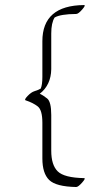

<svg xmlns="http://www.w3.org/2000/svg" viewBox="-20 -542 355 759"><path d="M182.6 -268.6Q181.6 -206.1 137.2 -171.4Q150.4 -165.5 166.5 -152.6Q182.6 -139.6 182.6 -87.4V53.7Q182.6 110.4 208.3 135.5Q233.9 160.6 312 162.1Q320.3 162.1 304.7 179.7Q289.1 197.3 281.2 197.3Q201.2 195.8 174.3 169.4Q147.5 143.1 147.5 84.5V-56.6Q147.5 -106.9 129.2 -121.3Q110.8 -135.7 81.1 -145.5Q74.7 -147.5 89.1 -162.6Q103.5 -177.7 116.5 -181.6Q129.4 -185.5 141.1 -191.9Q147.5 -207 147.5 -237.8V-378.9Q147.5 -520.5 312 -522Q320.3 -522 304.9 -504.4Q289.6 -486.8 281.2 -486.8Q218.8 -486.3 195.8 -472.7Q182.6 -451.2 182.6 -409.7Z"/></svg>

Font: ML-NILA03_NewLipi
Style: Regular
Weight: 400
Designer: CLT@C-DIT
Version: Version ML-NILA03_NewLipi 2.